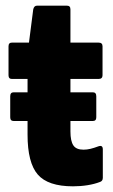

<svg xmlns="http://www.w3.org/2000/svg" viewBox="-20 -648 397 676"><path d="M28 -222Q16 -222 16 -235V-309Q16 -323 28 -323H74H225H307Q319 -323 319 -309V-235Q319 -222 307 -222ZM237 8Q149 8 113 -33.5Q77 -75 77 -174V-370H22Q10 -370 10 -383V-485Q10 -498 22 -498H82L97 -615Q100 -628 110 -628H216Q228 -628 228 -615V-498H327Q341 -498 341 -485V-383Q341 -370 327 -370H228V-185Q228 -152 238 -136.5Q248 -121 274 -121Q286 -121 298.5 -124Q311 -127 327 -133Q342 -138 342 -122V-22Q342 -10 331 -7Q313 0 288.5 4Q264 8 237 8Z"/></svg>

Font: Sofia Sans Condensed Black
Style: Regular
Weight: 900
Designer: Botio Nikoltchev, Ani Petrova
Foundry: lettersoup
Version: Version 4.101